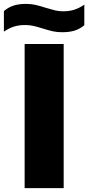

<svg xmlns="http://www.w3.org/2000/svg" viewBox="-61 -966 453 986"><path d="M65.5 0V-740H266V0ZM157 -820Q129 -829 109.2 -833.2Q89.5 -837.5 68.5 -837.5Q36 -837.5 10.8 -829.5Q-14.5 -821.5 -41 -803.5V-909Q-18.5 -928.5 8.5 -937.2Q35.5 -946 72.5 -946Q98.5 -946 121 -941Q143.5 -936 174 -926Q203.5 -917 222.5 -912.5Q241.5 -908 262.5 -908Q295 -908 320.2 -916Q345.5 -924 372 -942V-836.5Q349.5 -817.5 322.8 -809Q296 -800.5 258.5 -800.5Q232.5 -800.5 210.8 -805.2Q189 -810 157 -820Z"/></svg>

Font: Encode Sans Semi Expanded ExBd
Style: Regular
Weight: 800
Width: 6
Designer: Multiple Designers
Foundry: Impallari Type
Version: Version 2.000